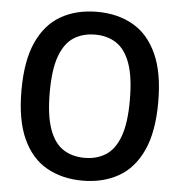

<svg xmlns="http://www.w3.org/2000/svg" viewBox="-53 -801 805 860"><g transform="rotate(5 349.0 -370.5)"><path d="M349.5 9.5Q257 9.5 187.8 -29.8Q118.5 -69 80.2 -152.8Q42 -236.5 42 -370Q42 -503.5 80.2 -587.2Q118.5 -671 187.8 -710.2Q257 -749.5 349.5 -749.5Q442 -749.5 511 -710.2Q580 -671 618.5 -587.2Q657 -503.5 657 -370Q657 -236.5 618.5 -152.8Q580 -69 510.8 -29.8Q441.5 9.5 349.5 9.5ZM349.5 -93Q405 -93 445.5 -119.2Q486 -145.5 507.8 -205.5Q529.5 -265.5 529.5 -367Q529.5 -471.5 507.5 -532.8Q485.5 -594 445.2 -620.5Q405 -647 349.5 -647Q294 -647 253.5 -621Q213 -595 191 -535Q169 -475 169 -373Q169 -268 191 -206.8Q213 -145.5 253.5 -119.2Q294 -93 349.5 -93Z"/></g></svg>

Font: Encode Sans Semi Condensed SemiBold
Style: Regular
Weight: 600
Width: 4
Designer: Multiple Designers
Foundry: Impallari Type
Version: Version 3.000; ttfautohint (v1.8.3) -l 8 -r 50 -G 200 -x 14 